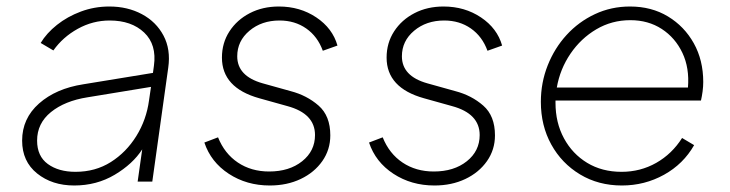

<svg xmlns="http://www.w3.org/2000/svg" viewBox="-20 -558 2243 590"><path d="M208 12Q140 12 94 -25Q48 -62 48 -126Q48 -194 100 -240Q152 -286 236 -299L450 -334L453 -356Q462 -421 423 -458Q384 -495 317 -495Q265 -495 219 -469.5Q173 -444 144 -403L105 -426Q123 -456 155 -481.5Q187 -507 228.5 -522.5Q270 -538 316 -538Q372 -538 416 -514.5Q460 -491 482.5 -448.5Q505 -406 497 -350L448 0H403L417 -99Q388 -54 332.5 -21Q277 12 208 12ZM94 -126Q94 -78 127 -54Q160 -30 212 -30Q273 -30 320.5 -60Q368 -90 399 -140Q430 -190 438 -250L444 -291L249 -259Q179 -248 136.5 -213.5Q94 -179 94 -126Z M809 12Q738 12 683 -24Q628 -60 608 -120L650 -136Q670 -86 711 -58.5Q752 -31 807 -31Q869 -31 908.5 -62.5Q948 -94 948 -143Q948 -209 863 -232L777 -256Q662 -288 662 -381Q662 -426 685 -461.5Q708 -497 747.5 -517.5Q787 -538 837 -538Q902 -538 952 -504.5Q1002 -471 1017 -418L972 -402Q956 -446 921 -470.5Q886 -495 839 -495Q784 -495 746.5 -463.5Q709 -432 709 -385Q709 -324 787 -302L873 -278Q923 -265 959 -233.5Q995 -202 995 -142Q995 -98 970.5 -63Q946 -28 904 -8Q862 12 809 12Z M1315 12Q1244 12 1189 -24Q1134 -60 1114 -120L1156 -136Q1176 -86 1217 -58.5Q1258 -31 1313 -31Q1375 -31 1414.5 -62.5Q1454 -94 1454 -143Q1454 -209 1369 -232L1283 -256Q1168 -288 1168 -381Q1168 -426 1191 -461.5Q1214 -497 1253.5 -517.5Q1293 -538 1343 -538Q1408 -538 1458 -504.5Q1508 -471 1523 -418L1478 -402Q1462 -446 1427 -470.5Q1392 -495 1345 -495Q1290 -495 1252.5 -463.5Q1215 -432 1215 -385Q1215 -324 1293 -302L1379 -278Q1429 -265 1465 -233.5Q1501 -202 1501 -142Q1501 -98 1476.5 -63Q1452 -28 1410 -8Q1368 12 1315 12Z M1891 12Q1819 12 1762.5 -22Q1706 -56 1674 -114Q1642 -172 1642 -245Q1642 -304 1663 -357Q1684 -410 1721 -450.5Q1758 -491 1808 -514.5Q1858 -538 1916 -538Q1982 -538 2032.5 -507.5Q2083 -477 2112 -425Q2141 -373 2141 -306Q2141 -292 2139 -277Q2137 -262 2134 -249H1687Q1687 -246 1687 -242Q1687 -181 1713 -133Q1739 -85 1784.5 -57.5Q1830 -30 1890 -30Q1948 -30 1996.5 -57.5Q2045 -85 2076 -134L2113 -112Q2080 -54 2020.5 -21Q1961 12 1891 12ZM1917 -496Q1860 -496 1812.5 -468Q1765 -440 1733 -393Q1701 -346 1691 -289H2094Q2099 -349 2077 -395.5Q2055 -442 2013.5 -469Q1972 -496 1917 -496Z"/></svg>

Font: Plus Jakarta Sans ExtraLight
Style: Italic
Weight: 200
Italic angle: -8°
Designer: Gumpita Rahayu
Foundry: Tokotype
Version: Version 2.071; ttfautohint (v1.8.4.7-5d5b);gftools[0.9.29]